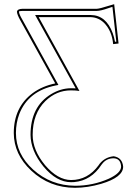

<svg xmlns="http://www.w3.org/2000/svg" viewBox="-20 -687 648 918"><path d="M442.9 -645Q455.1 -645 509.3 -662.1Q519.5 -665.5 525.9 -667L546.9 -479L521 -476.1Q515.1 -540 477.1 -578.1Q449.7 -604 414.1 -605H165L359.9 -252Q344.7 -254.9 318.8 -254.9Q250 -254.9 196.8 -203.6Q136.2 -144 136.2 -42Q136.2 31.2 195.8 103Q255.9 173.3 319.8 173.8Q399.4 173.8 451.2 103.5Q454.6 99.1 457 95.2Q482.9 64 523.9 60.1Q564.9 66.9 568.8 109.9Q568.8 160.6 463.9 191.9Q398.9 210.9 338.9 210.9Q216.8 210.9 128.9 128.4Q46.4 50.8 45.9 -50.8Q45.9 -174.3 136.2 -241.7Q182.1 -275.4 244.1 -288.1L77.1 -589.8Q61.5 -617.7 61 -630.9Q63 -644.5 87.9 -645ZM442.9 -634.8H87.9Q69.8 -634.8 70.8 -630.9Q71.3 -619.6 85.9 -594.7L259.3 -280.8L246.1 -278.3Q115.2 -252 72.3 -142.1Q56.2 -99.6 56.2 -50.8Q56.2 49.3 138.7 124Q223.6 200.2 338.9 201.2Q423.8 201.2 500 167.5Q558.1 140.6 559.1 109.9Q557.1 71.3 523.9 69.8Q488.8 69.8 468.8 96.2Q466.8 99.1 465.3 100.6Q416 176.3 334.5 183.6Q326.7 184.1 319.8 184.1Q250.5 184.1 188 109.4Q127 34.7 126 -42Q126 -177.2 224.1 -236.8Q270 -264.6 318.8 -265.1Q334.5 -265.1 341.8 -264.6L147.9 -615.2H414.1Q487.3 -614.3 519 -528.3Q526.4 -507.3 529.8 -487.3L536.1 -487.8L517.6 -654.3Q512.2 -652.8 499.5 -648.4Q460.9 -634.8 442.9 -634.8Z"/></svg>

Font: Linux Biolinum Outline O
Style: Bold
Weight: 700
Designer: Philipp H. Poll
Foundry: Philipp H. Poll
Version: Version 0.9.2